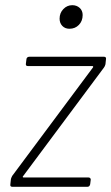

<svg xmlns="http://www.w3.org/2000/svg" viewBox="-20 -721 429 741"><path d="M20 -10 22 -29Q22 -32 27 -42L339 -461Q340 -462 339.5 -464Q339 -466 337 -466H88Q78 -466 80 -476L82 -492Q82 -496 85 -499Q88 -502 93 -502H381Q391 -502 389 -492L387 -473Q385 -465 381 -460L69 -41Q67 -39 68 -37.5Q69 -36 71 -36H322Q326 -36 328.5 -33Q331 -30 330 -26L328 -10Q326 0 317 0H28Q18 0 20 -10ZM210 -649Q210 -671 224.5 -686Q239 -701 259 -701Q276 -701 287.5 -690.5Q299 -680 299 -663Q299 -640 284.5 -625Q270 -610 248 -610Q231 -610 220.5 -621Q210 -632 210 -649Z"/></svg>

Font: Barlow Semi Condensed ExLight
Style: Italic
Weight: 275
Width: 4
Italic angle: -7°
Designer: Jeremy Tribby
Foundry: Tribby Type
Version: Version 1.408